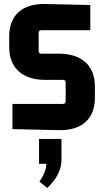

<svg xmlns="http://www.w3.org/2000/svg" viewBox="-20 -645 518 959"><path d="M187 -377C178 -377 173 -381 173 -391V-480C173 -490 178 -494 187 -494H431V-620L207 -625C90 -628 26 -567 26 -464V-410C26 -307 90 -246 207 -246H294C303 -246 308 -242 308 -232V-140C308 -130 303 -126 294 -126H42V0L273 5C390 8 454 -53 454 -156V-213C454 -316 390 -377 273 -377ZM216 294C260 252 287 207 287 153V49H175V173H212C211 198 200 229 177 262Z"/></svg>

Font: Gemini
Style: Regular
Weight: 700
Designer: Pushpananda Ekanayake, Sol Matas, Kosala Senevirathne
Foundry: Mooniak
Version: Version 1.000;PS 1.0;hotconv 1.0.86;makeotf.lib2.5.63406